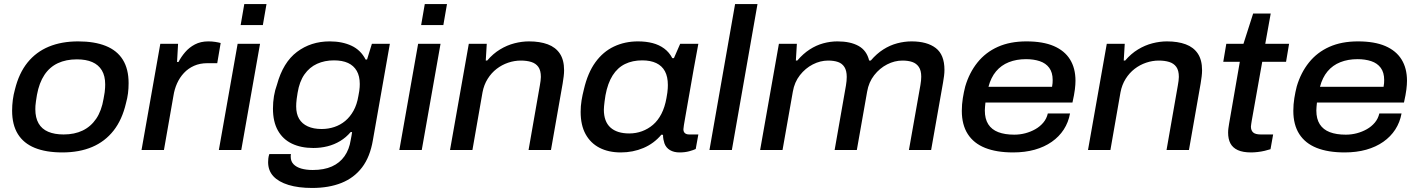

<svg xmlns="http://www.w3.org/2000/svg" viewBox="-20 -743 7027 951"><path d="M289 12Q208 12 152.5 -10.5Q97 -33 68.5 -79Q40 -125 40 -195Q40 -222 43.5 -248.5Q47 -275 54 -300Q74 -381 116.5 -433.5Q159 -486 222 -512Q285 -538 367 -538Q448 -538 504 -515.5Q560 -493 588.5 -447Q617 -401 617 -331Q617 -305 614 -281Q611 -257 604 -232Q585 -150 542.5 -96Q500 -42 436.5 -15Q373 12 289 12ZM295 -77Q349 -77 389.5 -96.5Q430 -116 456.5 -155Q483 -194 493 -254Q497 -273 498.5 -286Q500 -299 500.5 -308Q501 -317 501 -325Q501 -367 484.5 -394.5Q468 -422 437 -435.5Q406 -449 361 -449Q307 -449 266.5 -430Q226 -411 200 -372Q174 -333 163 -273Q160 -254 158 -241Q156 -228 155.5 -219Q155 -210 155 -202Q155 -160 171 -132Q187 -104 218.5 -90.5Q250 -77 295 -77Z M681 0 774 -526H862L857 -436H864Q877 -461 897 -484.5Q917 -508 945.5 -523Q974 -538 1012 -538Q1030 -538 1046 -535.5Q1062 -533 1073 -530L1056 -430H1007Q970 -430 941 -417Q912 -404 891 -381.5Q870 -359 857 -330Q844 -301 839 -268L792 0Z M1172 -619 1190 -723H1300L1282 -619ZM1064 0 1157 -526H1268L1175 0Z M1526 188Q1458 188 1409 173Q1360 158 1334 130Q1308 102 1308 60Q1308 52 1309 42Q1310 32 1314 20H1421Q1420 25 1420 28Q1420 31 1420 34Q1420 56 1434 70.5Q1448 85 1472.5 92Q1497 99 1529 99Q1585 99 1624 81.5Q1663 64 1686.5 30.5Q1710 -3 1717 -49Q1719 -60 1721 -70Q1723 -80 1724 -89H1717Q1694 -62 1665 -44.5Q1636 -27 1602.5 -18.5Q1569 -10 1532 -10Q1471 -10 1426 -31.5Q1381 -53 1356.5 -96.5Q1332 -140 1332 -205Q1332 -237 1337 -267Q1342 -297 1352 -324Q1382 -434 1451 -486Q1520 -538 1613 -538Q1675 -538 1721 -516.5Q1767 -495 1791 -448H1798L1822 -526H1911L1827 -49Q1813 34 1773.5 86Q1734 138 1671.5 163Q1609 188 1526 188ZM1573 -104Q1606 -104 1636 -114Q1666 -124 1690 -144Q1714 -164 1731 -194.5Q1748 -225 1755 -267Q1758 -282 1759.5 -292.5Q1761 -303 1761.5 -311.5Q1762 -320 1762 -327Q1762 -366 1747 -392Q1732 -418 1704 -431Q1676 -444 1634 -444Q1588 -444 1550.5 -427Q1513 -410 1488 -374.5Q1463 -339 1454 -283Q1451 -265 1449.5 -253Q1448 -241 1447.5 -232.5Q1447 -224 1447 -216Q1447 -179 1461.5 -154.5Q1476 -130 1504.5 -117Q1533 -104 1573 -104Z M2066 -619 2084 -723H2194L2176 -619ZM1958 0 2051 -526H2162L2069 0Z M2209 0 2302 -526H2391L2386 -443H2393Q2422 -477 2456.5 -498Q2491 -519 2528 -528.5Q2565 -538 2600 -538Q2654 -538 2693 -523.5Q2732 -509 2753 -477.5Q2774 -446 2774 -395Q2774 -381 2772 -364.5Q2770 -348 2767 -330L2709 0H2598L2654 -320Q2656 -332 2657.5 -342.5Q2659 -353 2659 -362Q2659 -394 2646.5 -411.5Q2634 -429 2611.5 -436Q2589 -443 2560 -443Q2528 -443 2497 -432.5Q2466 -422 2440 -402Q2414 -382 2395.5 -352.5Q2377 -323 2370 -286L2320 0Z M3055 12Q2994 12 2949.5 -11Q2905 -34 2880.5 -78.5Q2856 -123 2856 -189Q2856 -218 2860.5 -245.5Q2865 -273 2872 -300Q2891 -382 2929 -434.5Q2967 -487 3021 -512.5Q3075 -538 3140 -538Q3180 -538 3212.5 -529.5Q3245 -521 3270 -502.5Q3295 -484 3310 -455H3318L3349 -526H3439L3416 -401Q3408 -353 3400 -309.5Q3392 -266 3386 -230Q3380 -194 3375 -167Q3370 -140 3367.5 -123.5Q3365 -107 3365 -103Q3365 -90 3372.5 -83.5Q3380 -77 3394 -77H3439L3426 -5Q3416 0 3394.5 6Q3373 12 3346 12Q3318 12 3298.5 0.5Q3279 -11 3271 -33Q3268 -42 3266 -52.5Q3264 -63 3264 -75L3256 -76Q3219 -32 3167 -10Q3115 12 3055 12ZM3097 -82Q3130 -82 3160 -93Q3190 -104 3214.5 -125Q3239 -146 3256 -179Q3273 -212 3281 -257Q3284 -273 3285.5 -284.5Q3287 -296 3287.5 -305.5Q3288 -315 3288 -322Q3288 -363 3273.5 -390Q3259 -417 3230.5 -430.5Q3202 -444 3161 -444Q3113 -444 3076 -426Q3039 -408 3014.5 -369.5Q2990 -331 2979 -271Q2976 -253 2974.5 -240Q2973 -227 2972 -217.5Q2971 -208 2971 -200Q2971 -141 3003.5 -111.5Q3036 -82 3097 -82Z M3494 0 3621 -723H3732L3605 0Z M3745 0 3838 -526H3927L3922 -443H3929Q3958 -477 3990.5 -498Q4023 -519 4058 -528.5Q4093 -538 4128 -538Q4192 -538 4232.5 -515.5Q4273 -493 4285 -443H4293Q4322 -477 4355 -498Q4388 -519 4424 -528.5Q4460 -538 4495 -538Q4572 -538 4615 -505Q4658 -472 4658 -397Q4658 -383 4656 -367Q4654 -351 4651 -334L4592 0H4482L4539 -322Q4541 -334 4542 -344Q4543 -354 4543 -363Q4543 -394 4531 -411.5Q4519 -429 4498.5 -436Q4478 -443 4450 -443Q4411 -443 4374 -424Q4337 -405 4310 -370.5Q4283 -336 4275 -289L4224 0H4114L4170 -319Q4172 -331 4173 -341.5Q4174 -352 4174 -362Q4174 -393 4162.5 -411Q4151 -429 4130.5 -436Q4110 -443 4082 -443Q4043 -443 4006 -424Q3969 -405 3942 -370.5Q3915 -336 3907 -289L3856 0Z M4998 12Q4916 12 4859.5 -10.5Q4803 -33 4773.5 -79Q4744 -125 4744 -194Q4744 -226 4749 -257Q4754 -288 4761 -315Q4781 -383 4821.5 -433.5Q4862 -484 4922.5 -511Q4983 -538 5064 -538Q5146 -538 5199.5 -515Q5253 -492 5280 -448.5Q5307 -405 5307 -343Q5307 -325 5304 -300Q5301 -275 5292 -235H4861Q4860 -224 4859 -214.5Q4858 -205 4858 -196Q4858 -154 4875 -127.5Q4892 -101 4924.5 -88.5Q4957 -76 5004 -76Q5032 -76 5058.5 -83Q5085 -90 5108 -103Q5131 -116 5147.5 -135.5Q5164 -155 5170 -181H5280Q5272 -137 5249 -101.5Q5226 -66 5189.5 -40.5Q5153 -15 5105 -1.5Q5057 12 4998 12ZM4876 -313H5191Q5193 -323 5193.5 -331.5Q5194 -340 5194 -347Q5194 -384 5177 -407Q5160 -430 5130 -440Q5100 -450 5062 -450Q5015 -450 4977 -435Q4939 -420 4913.5 -389.5Q4888 -359 4876 -313Z M5369 0 5462 -526H5551L5546 -443H5553Q5582 -477 5616.5 -498Q5651 -519 5688 -528.5Q5725 -538 5760 -538Q5814 -538 5853 -523.5Q5892 -509 5913 -477.5Q5934 -446 5934 -395Q5934 -381 5932 -364.5Q5930 -348 5927 -330L5869 0H5758L5814 -320Q5816 -332 5817.5 -342.5Q5819 -353 5819 -362Q5819 -394 5806.5 -411.5Q5794 -429 5771.5 -436Q5749 -443 5720 -443Q5688 -443 5657 -432.5Q5626 -422 5600 -402Q5574 -382 5555.5 -352.5Q5537 -323 5530 -286L5480 0Z M6177 12Q6136 12 6111 0.5Q6086 -11 6074.5 -32.5Q6063 -54 6063 -86Q6063 -97 6064.5 -108Q6066 -119 6068 -131L6121 -437H6039L6054 -526H6139L6187 -676H6274L6247 -526H6365L6350 -437H6232L6180 -145Q6179 -138 6177.5 -129Q6176 -120 6176 -116Q6176 -97 6187 -87Q6198 -77 6225 -77H6286L6273 -4Q6261 0 6244 4Q6227 8 6209 10Q6191 12 6177 12Z M6640 12Q6558 12 6501.5 -10.5Q6445 -33 6415.5 -79Q6386 -125 6386 -194Q6386 -226 6391 -257Q6396 -288 6403 -315Q6423 -383 6463.5 -433.5Q6504 -484 6564.5 -511Q6625 -538 6706 -538Q6788 -538 6841.5 -515Q6895 -492 6922 -448.5Q6949 -405 6949 -343Q6949 -325 6946 -300Q6943 -275 6934 -235H6503Q6502 -224 6501 -214.5Q6500 -205 6500 -196Q6500 -154 6517 -127.5Q6534 -101 6566.5 -88.5Q6599 -76 6646 -76Q6674 -76 6700.5 -83Q6727 -90 6750 -103Q6773 -116 6789.5 -135.5Q6806 -155 6812 -181H6922Q6914 -137 6891 -101.5Q6868 -66 6831.5 -40.5Q6795 -15 6747 -1.5Q6699 12 6640 12ZM6518 -313H6833Q6835 -323 6835.5 -331.5Q6836 -340 6836 -347Q6836 -384 6819 -407Q6802 -430 6772 -440Q6742 -450 6704 -450Q6657 -450 6619 -435Q6581 -420 6555.5 -389.5Q6530 -359 6518 -313Z"/></svg>

Font: Archivo SemiExpanded Medium
Style: Italic
Weight: 500
Width: 6
Italic angle: -10°
Designer: Hector Gatti
Foundry: Omnibus-Type
Version: Version 2.001